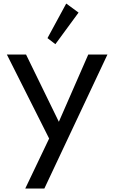

<svg xmlns="http://www.w3.org/2000/svg" viewBox="-20 -826 660 1106"><path d="M125.5 260H235.5L599 -512H488.5L319 -124.5L130 -512H19.5L263 -28ZM299 -571.5 432.5 -753.5 361.5 -805.5 253.5 -606.5Z"/></svg>

Font: Spartan Medium
Style: Regular
Weight: 500
Designer: Matt Bailey, Mirko Velimirovic
Foundry: Matt Bailey
Version: Version 1.003; ttfautohint (v1.8.3)